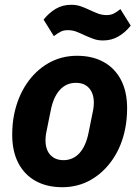

<svg xmlns="http://www.w3.org/2000/svg" viewBox="-20 -770 582 802"><path d="M240 12Q176 12 129 -14Q82 -40 56.5 -89Q31 -138 31 -207Q31 -230 33 -251Q35 -272 39 -292Q54 -365 91 -420Q128 -475 182 -506Q236 -537 302 -537Q366 -537 413 -511Q460 -485 485.5 -436Q511 -387 511 -318Q511 -296 509 -274.5Q507 -253 503 -233Q489 -161 451.5 -105.5Q414 -50 360 -19Q306 12 240 12ZM245 -101Q285 -101 312 -130.5Q339 -160 350 -216L369 -310Q370 -315 371 -323Q372 -331 372 -341Q372 -366 363.5 -384.5Q355 -403 338.5 -413.5Q322 -424 297 -424Q257 -424 230 -394.5Q203 -365 192 -309L173 -215Q172 -211 171 -202.5Q170 -194 170 -184Q170 -159 178.5 -140.5Q187 -122 204 -111.5Q221 -101 245 -101ZM411 -601Q389 -601 372 -607Q355 -613 335 -622Q316 -631 299.5 -637.5Q283 -644 263 -644Q246 -644 234 -638Q222 -632 205 -619L162 -688Q185 -717 213.5 -733.5Q242 -750 277 -750Q299 -750 316.5 -744Q334 -738 353 -729Q372 -720 389 -713.5Q406 -707 425 -707Q442 -707 454.5 -713Q467 -719 483 -732L526 -663Q504 -635 475 -618Q446 -601 411 -601Z"/></svg>

Font: IBM Plex Sans
Style: Bold Italic
Weight: 700
Italic angle: -11.31°
Designer: Mike Abbink, Paul van der Laan, Pieter van Rosmalen
Foundry: Bold Monday
Version: Version 3.201